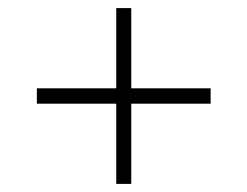

<svg xmlns="http://www.w3.org/2000/svg" viewBox="-20 -541 611 474"><path d="M267 -285H71V-323H267V-521H304V-323H500V-285H304V-87H267Z"/></svg>

Font: Noto Sans Syriac Eastern ExtraLight
Style: Regular
Weight: 250
Designer: Patrick Giasson and the Monotype Design Team
Foundry: Monotype Imaging Inc.
Version: Version 3.001